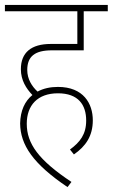

<svg xmlns="http://www.w3.org/2000/svg" viewBox="-20 -642 459 782"><path d="M265 -33 281 -13C329 -46 358 -88 358 -152C358 -220 320 -288 216 -288C185 -288 157 -282 133 -269C110 -290 91 -320 91 -357C91 -413 123 -437 191 -437H321V-596H419V-622H0V-596H295V-463H187C107 -463 65 -428 65 -360C65 -315 87 -281 112 -255C81 -230 63 -191 62 -139C63 -52 114 25 255 120L271 99C137 10 89 -57 89 -138C89 -213 133 -262 216 -262C299 -262 331 -215 331 -151C331 -95 306 -63 265 -33Z"/></svg>

Font: Noto Sans Devanagari Condensed Thin
Style: Regular
Weight: 100
Width: 3
Designer: Jelle Bosma - Monotype Design Team
Foundry: Monotype Imaging Inc.
Version: Version 2.004